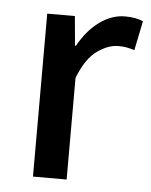

<svg xmlns="http://www.w3.org/2000/svg" viewBox="-43 -538 450 574"><g transform="rotate(5 182.0 -250.5)"><path d="M77 0V-489H160L168 -401H171Q197 -448 233.5 -474.5Q270 -501 310 -501Q343 -501 364 -491L346 -403Q333 -407 322.5 -409Q312 -411 297 -411Q267 -411 234 -387.5Q201 -364 178 -305V0Z"/></g></svg>

Font: Assistant SemiBold
Style: Regular
Weight: 600
Designer: Hebrew By Ben Nathan, Latin by Paul Hunt
Version: Version 3.000